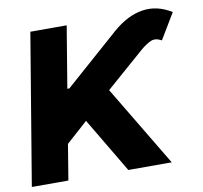

<svg xmlns="http://www.w3.org/2000/svg" viewBox="-86 -824 966 912"><g transform="rotate(-10 397.0 -368.5)"><path d="M-4.9 0 116.2 -727.5H291.5L242.2 -430.2H252L513.7 -661.1Q584.5 -722.7 656.7 -734.1Q729 -745.6 798.8 -702.1L724.6 -578.6Q695.3 -594.7 673.1 -585.2Q650.9 -575.7 623.5 -552.7L436.5 -389.2L669.9 0H460.4L303.2 -264.6L199.7 -171.9L171.4 0Z"/></g></svg>

Font: Inter Tight ExtraBold
Style: Italic
Weight: 800
Italic angle: -9.39999°
Designer: Rasmus Andersson
Foundry: rsms
Version: Version 3.004